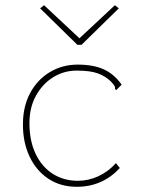

<svg xmlns="http://www.w3.org/2000/svg" viewBox="-20 -706 540 737"><path d="M275 11Q212 11 165.5 -20Q119 -51 93.5 -105Q68 -159 68 -228Q68 -297 95.5 -348.5Q123 -400 171 -429Q219 -458 278 -458Q339 -458 379 -439.5Q419 -421 447 -381L426 -360L421 -365Q423 -370 419.5 -376Q416 -382 405 -394Q384 -414 355 -424.5Q326 -435 274 -435Q226 -435 185 -410Q144 -385 118.5 -339.5Q93 -294 93 -233Q93 -165 117 -115Q141 -65 183 -38.5Q225 -12 279 -12Q320 -12 358.5 -30Q397 -48 425 -80L440 -61Q373 11 275 11ZM149 -686 285 -559 421 -686 436 -674 293 -534H277L134 -674Z"/></svg>

Font: Inconsolata ExtraLight
Style: Regular
Weight: 200
Monospace: yes
Designer: Raph Levien, Cyreal, Brenton Simpson
Foundry: Raph Levien, Cyreal, Google
Version: Version 3.001; ttfautohint (v1.8.2.53-6de2)